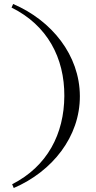

<svg xmlns="http://www.w3.org/2000/svg" viewBox="-20 -782 480 964"><path d="M41 143 49 162C242 79 382 -95 381 -300C380 -505 240 -679 46 -762L38 -744C218 -655 304 -491 303 -300C302 -110 218 53 41 143Z"/></svg>

Font: Sprat Extended Medium
Style: Regular
Weight: 500
Width: 9
Designer: Ethan Nakache
Foundry: Collletttivo
Version: Version 2.000;Glyphs 3.2 (3217)